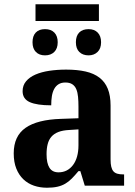

<svg xmlns="http://www.w3.org/2000/svg" viewBox="-20 -878 639 908"><path d="M200.2 -148.9Q200.2 -106 213.9 -84.5Q227.5 -63 256.8 -63Q278.3 -63 295.7 -72Q313 -81.1 325.4 -97.7Q337.9 -114.3 344.5 -137.9Q351.1 -161.6 351.1 -190.9V-266.1L306.2 -263.2Q276.4 -261.7 255.9 -253.7Q235.4 -245.6 223.1 -231.4Q210.9 -217.3 205.6 -196.8Q200.2 -176.3 200.2 -148.9ZM289.1 -487.8Q270 -487.8 257.1 -479.7Q244.1 -471.7 236.3 -457.3Q228.5 -442.9 225.3 -423.1Q222.2 -403.3 222.2 -379.9Q154.8 -379.9 120.8 -395Q86.9 -410.2 86.9 -446.8Q86.9 -474.1 103.3 -493.7Q119.6 -513.2 147.7 -525.4Q175.8 -537.6 213.1 -543.2Q250.5 -548.8 293 -548.8Q345.7 -548.8 385 -539.8Q424.3 -530.8 450.4 -510.7Q476.6 -490.7 489.7 -458.3Q502.9 -425.8 502.9 -378.9V-124Q502.9 -103.5 506.1 -89.8Q509.3 -76.2 516.1 -68.1Q522.9 -60.1 534.7 -56.6Q546.4 -53.2 563 -53.2H566.9V0H380.9L359.9 -68.8H351.1Q334.5 -48.8 319.8 -33.9Q305.2 -19 288.6 -9.3Q272 0.5 251.2 5.1Q230.5 9.8 202.1 9.8Q168.9 9.8 140.4 0Q111.8 -9.8 90.6 -30Q69.3 -50.3 57.1 -80.8Q44.9 -111.3 44.9 -152.8Q44.9 -234.4 100.8 -273.4Q156.7 -312.5 269 -315.9L351.1 -318.8V-374Q351.1 -398.9 349.1 -419.9Q347.2 -440.9 340.8 -456.1Q334.5 -471.2 322 -479.5Q309.6 -487.8 289.1 -487.8ZM447.8 -778.8H147.9V-857.9H447.8ZM192.9 -740.2Q221.2 -740.2 237.1 -723.9Q252.9 -707.5 252.9 -678.2Q252.9 -648.4 236.6 -632.3Q220.2 -616.2 192.9 -616.2Q165.5 -616.2 149.7 -632.3Q133.8 -648.4 133.8 -678.2Q133.8 -708 149.2 -724.1Q164.6 -740.2 192.9 -740.2ZM398.9 -740.2Q426.3 -740.2 442.1 -723.9Q458 -707.5 458 -678.2Q458 -648.4 441.4 -632.3Q424.8 -616.2 398.9 -616.2Q371.6 -616.2 355.2 -632.1Q338.9 -647.9 338.9 -678.2Q338.9 -708 354.5 -724.1Q370.1 -740.2 398.9 -740.2ZM339.4 -606Z"/></svg>

Font: Droid Serif
Style: Bold
Weight: 700
Designer: Monotype Design team
Foundry: Monotype Imaging Inc.
Version: Version 1.03